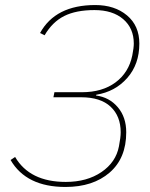

<svg xmlns="http://www.w3.org/2000/svg" viewBox="-20 -730 596 762"><path d="M240 12Q84 12 22 -95L40 -107Q98 -8 241 -8Q325 -8 382.5 -47Q440 -86 452 -149Q459 -185 459 -205Q459 -269 419 -306.5Q379 -344 302 -344H192L196 -364H305Q386 -364 438.5 -403Q491 -442 505 -510Q511 -540 511 -557Q511 -618 469 -654Q427 -690 355 -690Q282 -690 235 -666.5Q188 -643 157 -590L139 -599Q200 -710 358 -710Q435 -710 484 -669Q533 -628 533 -557Q533 -475 485 -420.5Q437 -366 362 -354L361 -351Q414 -344 447.5 -304.5Q481 -265 481 -205Q481 -102 415 -45Q349 12 240 12Z"/></svg>

Font: IBM Plex Sans Thin
Style: Italic
Weight: 100
Italic angle: -11.31°
Designer: Mike Abbink, Paul van der Laan, Pieter van Rosmalen
Foundry: Bold Monday
Version: Version 3.0